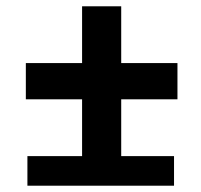

<svg xmlns="http://www.w3.org/2000/svg" viewBox="-20 -590 640 610"><path d="M67.1 0V-94H240.8V-274.5H62.1V-389.6H240.8V-570H365.1V-389.6H543.8V-274.5H365.1V-94H532.9V0Z"/></svg>

Font: Atlassian Mono
Style: Regular
Weight: 400
Monospace: yes
Designer: Philipp Nurullin, Konstantin Bulenkov
Foundry: Modifications by Atlassian Pty Ltd, manufactured by JetBrains
Version: Version 2.304